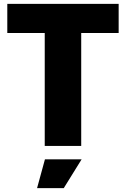

<svg xmlns="http://www.w3.org/2000/svg" viewBox="-20 -760 656 1000"><path d="M214 70H405L312 220H173ZM213 -588H18V-740H598V-588H403V0H213Z"/></svg>

Font: Encode Sans Narrow
Style: ExtraBold
Weight: 800
Designer: Pablo Impallari, Andres Torresi
Foundry: Pablo Impallari, Andres Torresi
Version: Version 1.000; ttfautohint (v1.00) -l 8 -r 50 -G 200 -x 14 -